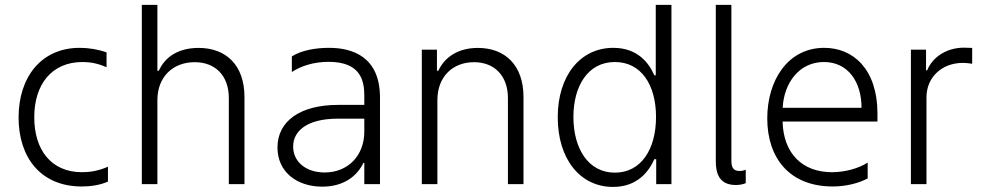

<svg xmlns="http://www.w3.org/2000/svg" viewBox="-20 -747 3989 779"><path d="M311.8 9.6C342.3 9.6 382.1 5.7 418 -10.3V-70.7C381 -54 344.8 -48.3 312.9 -48.3C187.1 -48.3 119 -139.6 119 -271C119 -404.5 189.6 -495.4 315 -495.4C344.8 -495.4 376.1 -490.4 412.3 -474.1V-534.4C378.9 -546.5 340.6 -552.9 303.6 -552.9C147.4 -552.9 55.4 -434.3 55.4 -270.2C55.4 -109 144.5 9.6 311.8 9.6Z M618.6 -340.9C618.6 -436.1 682.5 -494.7 769.9 -494.7C854.4 -494.7 908.4 -439.3 908.4 -349.4V0H971.9V-353.3C971.9 -483.3 896.7 -552.6 785.9 -552.6C703.5 -552.6 649.9 -516.3 624.3 -459.9H618.6V-727.3H555.4V0H618.6Z M1287.3 10.3C1375.7 10.3 1429.7 -33.7 1454.5 -86.3H1458.1V0H1521.7V-351.2C1521.7 -516.7 1410.5 -552.9 1315 -552.9C1260.3 -552.9 1203.1 -543 1164.1 -518.1V-454.9C1201 -479 1252.1 -496.1 1313.2 -496.1C1442.8 -496.1 1458.1 -420.8 1458.1 -358.3V-321.4H1351.6C1196.7 -321.4 1105.8 -254.6 1105.8 -148.8C1105.8 -47.9 1186.4 10.3 1287.3 10.3ZM1297.2 -47.2C1222.3 -47.2 1169.4 -89.8 1169.4 -152.3C1169.4 -214.8 1224.4 -265.6 1351.6 -265.6H1458.1V-213.1C1458.1 -114.7 1391 -47.2 1297.2 -47.2Z M1691.4 0H1754.6V-340.9C1754.6 -436.1 1817.1 -494.7 1903.1 -494.7C1986.9 -494.7 2040.8 -438.6 2040.8 -349.4V0H2104V-353.3C2104 -482.6 2029.1 -552.6 1919 -552.6C1839.1 -552.6 1784.1 -515.6 1758.5 -459.9H1752.8V-545.5H1691.4Z M2467.3 11.4C2566.4 11.4 2612.6 -51.5 2634.9 -101.2H2642.4V0H2704.2V-727.3H2640.6V-441.4H2634.9C2613.3 -490.4 2568.2 -552.9 2468.4 -552.9C2333.8 -552.9 2242.9 -439.3 2242.9 -271.3C2242.9 -101.9 2333.5 11.4 2467.3 11.4ZM2474.8 -46.5C2366.1 -46.5 2306.5 -145.2 2306.5 -272.4C2306.5 -398.1 2365.4 -495.4 2474.8 -495.4C2581.3 -495.4 2641.7 -403.1 2641.7 -272.4C2641.7 -140.6 2580.6 -46.5 2474.8 -46.5Z M2965.2 3.6C2980.8 3.6 2995.4 0.7 3005.7 -3.9V-58.6C2998.2 -55 2989.3 -53.3 2980.1 -53.3C2952.1 -53.3 2947.4 -72.4 2947.4 -96.6V-727.3H2884.2V-92C2884.2 -42.3 2899.1 3.6 2965.2 3.6Z M3540.1 -285.2C3540.1 -467.7 3440.7 -552.9 3324.2 -552.9C3175.8 -552.9 3093 -420.1 3093 -266.7C3093 -106.9 3182.2 9.6 3359 9.6C3412.3 9.6 3464.1 -3.6 3500.4 -23.1V-87.4C3464.1 -63.6 3408 -48.3 3355.5 -48.3C3237.2 -48.3 3158.4 -122.5 3155.2 -253.9H3540.1ZM3155.5 -309.7C3160.9 -411.6 3223.4 -495.4 3322.8 -495.4C3420.5 -495.4 3475.5 -415.1 3475.5 -309.7Z M3675.8 0H3739V-352.3C3739 -433.2 3801.1 -491.8 3886.4 -491.8C3903.4 -491.8 3918.7 -489 3924.4 -488.3V-552.6C3916.2 -552.9 3901.6 -553.6 3891 -553.6C3822.4 -553.6 3763.8 -516.7 3741.8 -461.6H3737.2V-545.5H3675.8Z"/></svg>

Font: TID UI Light
Style: Regular
Weight: 300
Designer: The TID Project Authors
Foundry: Bakken & Bæck
Version: Version 1.001;hotconv 1.0.109;makeotfexe 2.5.65596